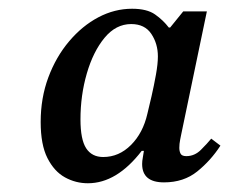

<svg xmlns="http://www.w3.org/2000/svg" viewBox="-20 -663 524 439"><path d="M181 -244Q153 -244 128.5 -257.5Q104 -271 88.5 -301.5Q73 -332 73 -384Q73 -439 90.5 -486Q108 -533 138 -568.5Q168 -604 205 -623.5Q242 -643 282 -643Q316 -643 334.5 -630Q353 -617 366 -600H369L399 -637H453L394 -354Q394 -354 392 -344Q390 -334 390 -325Q390 -317 393 -311.5Q396 -306 406 -306Q425 -306 439.5 -320.5Q454 -335 463 -346L484 -330Q462 -296 431 -271Q400 -246 355 -246Q305 -246 305 -288Q305 -295 306.5 -302.5Q308 -310 309 -318H304Q247 -244 181 -244ZM216 -304Q252 -304 279.5 -331.5Q307 -359 317 -403Q321 -419 326.5 -443Q332 -467 336.5 -492Q341 -517 341 -534Q341 -563 326 -585.5Q311 -608 280 -608Q245 -608 219 -576.5Q193 -545 178.5 -495Q164 -445 164 -390Q164 -344 177 -324Q190 -304 216 -304Z"/></svg>

Font: STIX Two Text Medium
Style: Italic
Weight: 500
Italic angle: -12°
Designer: Ross Mills, John Hudson & Paul Hanslow, Tiro Typeworks Ltd; with prior portions MicroPress Inc. and Coen Hoffman, Elsevi
Foundry: Tiro Typeworks Ltd
Version: Version 2.13 b171